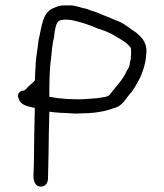

<svg xmlns="http://www.w3.org/2000/svg" viewBox="-20 -665 609 712"><path d="M49 -301C52 -284 69 -274 87 -270L99 -267C102 -266 105 -265 109 -265V-259C108 -216 106 -127 106 -83C106 -57 105 -35 104 -13C104 7 111 27 131 27C148 27 158 14 158 -4C158 -33 160 -61 160 -93C160 -131 162 -214 163 -251C166 -250 168 -250 171 -250C177 -249 182 -248 188 -248C200 -247 211 -246 223 -246C234 -245 245 -245 256 -244C268 -244 279 -244 290 -245C317 -245 341 -248 365 -253L377 -256C385 -258 394 -261 402 -264C437 -272 447 -303 469 -325C497 -367 523 -413 523 -482C520 -513 503 -529 485 -544C465 -557 447 -573 424 -584C404 -592 383 -601 363 -609L333 -621C322 -624 312 -628 302 -632C283 -635 261 -645 241 -645H217C203 -645 192 -641 181 -636C136 -621 135 -564 123 -516C120 -483 112 -451 112 -416C111 -405 110 -393 110 -382C110 -377 110 -372 109 -366C99 -355 84 -345 77 -335L69 -329C49 -330 42 -310 49 -301ZM163 -306C163 -354 163 -403 169 -445C172 -474 174 -504 181 -530C181 -536 182 -543 183 -549C187 -567 189 -591 212 -591C214 -591 215 -592 217 -592H230C235 -592 241 -591 248 -590C281 -583 314 -572 343 -559C350 -557 357 -555 363 -552C365 -551 368 -551 370 -550C379 -546 388 -542 396 -538C416 -525 439 -515 455 -499C460 -493 465 -490 466 -484V-460C465 -456 465 -451 465 -446C463 -440 462 -434 461 -428C461 -417 454 -410 450 -402C436 -369 408 -342 387 -314C381 -306 366 -305 354 -303C333 -299 307 -299 285 -297H256C246 -297 237 -298 227 -298C208 -300 188 -301 171 -305C169 -305 166 -305 163 -306Z"/></svg>

Font: Scribbler
Style: Regular
Weight: 400
Designer: Mew Too
Foundry: Cannot Into Space Fonts
Version: Version 1.001